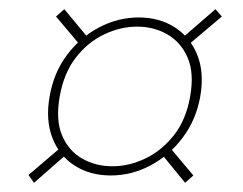

<svg xmlns="http://www.w3.org/2000/svg" viewBox="-20 -507 528 418"><path d="M221 -125Q176 -125 142.5 -146.5Q109 -168 94 -207Q79 -246 88 -297Q97 -349 126 -387.5Q155 -426 196 -447.5Q237 -469 282 -469Q327 -469 360.5 -447.5Q394 -426 409.5 -387.5Q425 -349 416 -297Q407 -246 377.5 -207Q348 -168 307 -146.5Q266 -125 221 -125ZM54 -109 42 -126 124 -196 127 -173ZM383 -109 330 -174 343 -194 401 -125ZM225 -145Q261 -145 296.5 -162Q332 -179 358.5 -212.5Q385 -246 394 -297Q403 -348 388.5 -381.5Q374 -415 344.5 -432Q315 -449 279 -449Q242 -449 206.5 -432Q171 -415 145 -381.5Q119 -348 110 -297Q101 -246 115 -212.5Q129 -179 158.5 -162Q188 -145 225 -145ZM161 -401 102 -471 120 -487 174 -422ZM380 -401 373 -421 449 -487 463 -471Z"/></svg>

Font: DM Sans Thin
Style: Italic
Weight: 250
Italic angle: -10°
Designer: Colophon Foundry, Jonny Pinhorn
Foundry: Colophon Foundry
Version: Version 4.004;gftools[0.9.30]